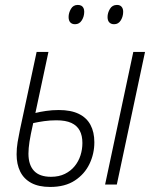

<svg xmlns="http://www.w3.org/2000/svg" viewBox="-20 -738 623 768"><path d="M180.7 9.8Q134.8 9.8 105 -6.3Q75.2 -22.5 60.8 -51.8Q46.4 -81.1 46.4 -120.6Q46.4 -145 50.5 -169.7Q54.7 -194.3 59.6 -217.8L126.5 -530.3H173.8L121.6 -286.1Q138.7 -290.5 163.6 -294.2Q188.5 -297.9 215.3 -297.9Q263.7 -297.9 295.2 -282.5Q326.7 -267.1 342 -238.3Q357.4 -209.5 357.4 -168.9Q357.4 -123 337.9 -82.3Q318.4 -41.5 279.3 -15.9Q240.2 9.8 180.7 9.8ZM184.1 -30.8Q215.8 -30.8 239.5 -42.5Q263.2 -54.2 278.8 -73.5Q294.4 -92.8 302 -116.7Q309.6 -140.6 309.6 -166Q309.6 -195.8 298.8 -215.8Q288.1 -235.8 265.4 -246.3Q242.7 -256.8 205.6 -256.8Q179.7 -256.8 156.2 -253.4Q132.8 -250 112.8 -245.6Q102.1 -198.2 97.9 -171.1Q93.8 -144 93.8 -123.5Q93.8 -78.6 116 -54.7Q138.2 -30.8 184.1 -30.8ZM400.4 0 513.2 -530.3H560.1L447.3 0ZM436.5 -641.1Q424.3 -641.1 417.2 -648.4Q410.2 -655.8 410.2 -669.9Q410.2 -686.5 419.7 -702.4Q429.2 -718.3 447.8 -718.3Q460 -718.3 466.3 -710.9Q472.7 -703.6 472.7 -690.9Q472.7 -671.9 463.1 -656.5Q453.6 -641.1 436.5 -641.1ZM280.3 -641.1Q268.1 -641.1 261.2 -648.4Q254.4 -655.8 254.4 -669.9Q254.4 -686.5 263.7 -702.4Q272.9 -718.3 291 -718.3Q299.8 -718.3 305.4 -715.1Q311 -711.9 314 -705.8Q316.9 -699.7 316.9 -690.9Q316.9 -671.9 307.1 -656.5Q297.4 -641.1 280.3 -641.1Z"/></svg>

Font: Open Sans SemiCondensed Light
Style: Italic
Weight: 300
Width: 4
Italic angle: -12°
Designer: Monotype Design Team
Foundry: Monotype Imaging Inc.
Version: Version 3.000